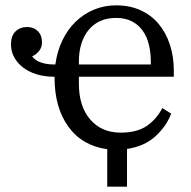

<svg xmlns="http://www.w3.org/2000/svg" viewBox="-20 -548 715 718"><path d="M455 150H381V10Q287 -3 235.5 -74.5Q184 -146 184 -258V-261Q146 -261 116 -270.5Q86 -280 65 -296.5Q44 -313 32.5 -335Q21 -357 21 -382Q21 -414 38 -430.5Q55 -447 82 -447Q106 -447 121.5 -431.5Q137 -416 137 -390Q137 -370 125.5 -356.5Q114 -343 101 -338V-336Q113 -321 134 -314Q155 -307 181 -307H187Q194 -357 213.5 -397.5Q233 -438 263 -467Q293 -496 331.5 -512Q370 -528 414 -528Q465 -528 505 -510Q545 -492 572.5 -459.5Q600 -427 615 -382Q630 -337 630 -284V-261H275V-235Q275 -150 317.5 -101Q360 -52 431 -52Q493 -52 529.5 -77.5Q566 -103 587 -144L620 -123Q603 -77 562 -39Q521 -1 455 9ZM275 -307H544V-317Q544 -352 536.5 -382Q529 -412 513 -434Q497 -456 472.5 -468.5Q448 -481 414 -481Q380 -481 354 -469Q328 -457 310.5 -435Q293 -413 284 -383.5Q275 -354 275 -319Z"/></svg>

Font: IBM Plex Serif
Style: Regular
Weight: 400
Designer: Mike Abbink, Paul van der Laan, Pieter van Rosmalen
Foundry: Bold Monday
Version: Version 3.001